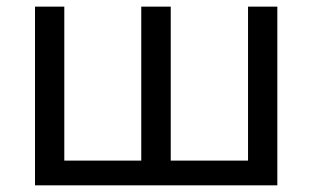

<svg xmlns="http://www.w3.org/2000/svg" viewBox="-20 -556 938 576"><path d="M492.2 -74.2H724.1V-536.1H812V0H85V-536.1H172.9V-74.2H403.8V-536.1H492.2Z"/></svg>

Font: NotoSans
Style: Regular
Weight: 400
Designer: Monotype Design team
Foundry: Monotype Imaging Inc.
Version: Version 1.04; ttfautohint (v1.4.1)